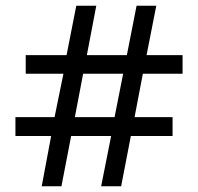

<svg xmlns="http://www.w3.org/2000/svg" viewBox="-20 -652 693 672"><path d="M159 -176H34V-242H171L202 -394H70V-459H213L247 -632H317L284 -459H424L458 -632H527L493 -459H619V-394H480L451 -242H584V-176H438L404 0H334L369 -176H229L195 0H126ZM381 -242 411 -394H271L242 -242Z"/></svg>

Font: sinhala15
Style: Book
Weight: 400
Designer: Jelle Bosma - Monotype Design Team
Foundry: Monotype Imaging Inc.
Version: Version 2.003